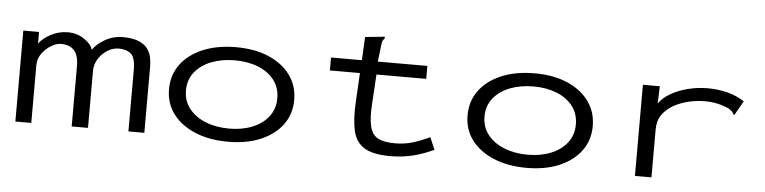

<svg xmlns="http://www.w3.org/2000/svg" viewBox="-40 -768 3831 961"><g transform="rotate(5 1875.0 -287.5)"><path d="M55 0V-457H134V-399Q154 -426 193.5 -447Q233 -468 279 -468Q324 -468 360 -444Q396 -420 405 -391Q424 -421 466.5 -445Q509 -469 560 -468Q608 -467 637 -454Q666 -441 680 -421Q694 -401 698.5 -378Q703 -355 703 -334V0H623V-308Q623 -370 600.5 -389.5Q578 -409 539 -409Q510 -409 482.5 -392Q455 -375 437.5 -347Q420 -319 420 -286V0H338V-302Q338 -359 314.5 -383Q291 -407 249 -407Q227 -407 200.5 -391.5Q174 -376 154.5 -349.5Q135 -323 135 -289V0Z M1124 8Q1029 8 957.5 -22Q886 -52 846.5 -105Q807 -158 807 -229Q807 -300 846.5 -353.5Q886 -407 957.5 -437Q1029 -467 1124 -467Q1218 -467 1288 -437Q1358 -407 1397 -353.5Q1436 -300 1436 -229Q1436 -158 1397 -105Q1358 -52 1288 -22Q1218 8 1124 8ZM1124 -58Q1189 -58 1240.5 -79Q1292 -100 1321.5 -138.5Q1351 -177 1351 -230Q1351 -283 1321.5 -321.5Q1292 -360 1240.5 -380.5Q1189 -401 1124 -401Q1058 -401 1005.5 -380.5Q953 -360 922.5 -321.5Q892 -283 892 -230Q892 -177 922.5 -138.5Q953 -100 1005.5 -79Q1058 -58 1124 -58Z M1940 9Q1851 9 1807.5 -18.5Q1764 -46 1751.5 -103Q1739 -160 1744 -248L1752 -392H1601V-457H1756L1762 -574L1850 -583L1860 -584L1861 -577Q1855 -570 1851 -563Q1847 -556 1846 -539L1836 -457H2085V-392H1835L1826 -243Q1821 -168 1832 -127.5Q1843 -87 1873 -72Q1903 -57 1956 -57Q2006 -57 2047.5 -70Q2089 -83 2131 -103L2157 -42Q2105 -17 2051.5 -4Q1998 9 1940 9Z M2624 8Q2529 8 2457.5 -22Q2386 -52 2346.5 -105Q2307 -158 2307 -229Q2307 -300 2346.5 -353.5Q2386 -407 2457.5 -437Q2529 -467 2624 -467Q2718 -467 2788 -437Q2858 -407 2897 -353.5Q2936 -300 2936 -229Q2936 -158 2897 -105Q2858 -52 2788 -22Q2718 8 2624 8ZM2624 -58Q2689 -58 2740.5 -79Q2792 -100 2821.5 -138.5Q2851 -177 2851 -230Q2851 -283 2821.5 -321.5Q2792 -360 2740.5 -380.5Q2689 -401 2624 -401Q2558 -401 2505.5 -380.5Q2453 -360 2422.5 -321.5Q2392 -283 2392 -230Q2392 -177 2422.5 -138.5Q2453 -100 2505.5 -79Q2558 -58 2624 -58Z M3168 -457H3253L3250 -370Q3271 -401 3310.5 -423Q3350 -445 3397.5 -456.5Q3445 -468 3492 -468Q3546 -468 3594 -455.5Q3642 -443 3678 -418L3642 -355L3637 -346L3631 -350Q3629 -358 3623.5 -363Q3618 -368 3605 -377Q3574 -390 3545.5 -396Q3517 -402 3484 -402Q3446 -402 3405.5 -393Q3365 -384 3329.5 -364.5Q3294 -345 3272.5 -314.5Q3251 -284 3251 -241V1H3168Z"/></g></svg>

Font: Inconsolata ExtraExpanded
Style: Regular
Weight: 400
Width: 8
Monospace: yes
Designer: Raph Levien, Cyreal, Brenton Simpson
Foundry: Raph Levien, Cyreal, Google
Version: Version 3.001; ttfautohint (v1.8.2.53-6de2)